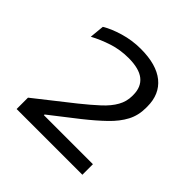

<svg xmlns="http://www.w3.org/2000/svg" viewBox="-107 -790 508 508"><g transform="rotate(45 147.0 -535.5)"><path d="M22.5 -363V-405.5L126.5 -487.5Q154.5 -510 174.2 -528.2Q194 -546.5 204.2 -564.8Q214.5 -583 214.5 -604V-607.5Q214.5 -637.5 195.2 -652.8Q176 -668 136.5 -668Q105.5 -668 77.8 -659Q50 -650 26 -637L30 -678Q49.5 -690 79.8 -699Q110 -708 142.5 -708Q201 -708 231.8 -683Q262.5 -658 262.5 -612V-607Q262.5 -579 250.5 -556.2Q238.5 -533.5 216 -511.8Q193.5 -490 162 -465L85 -405V-394L64.5 -402.5H268.5V-363Z"/></g></svg>

Font: Anek Tamil Light
Style: Regular
Weight: 300
Designer: Aadarsh Rajan (Tamil), Yesha Goshar (Latin)
Foundry: Ek Type
Version: Version 1.003